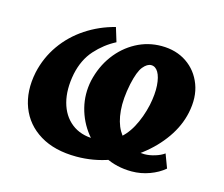

<svg xmlns="http://www.w3.org/2000/svg" viewBox="-73 -536 751 645"><g transform="rotate(15 302.5 -213.5)"><path d="M240 14Q164 14 113 -17Q62 -48 41.5 -102Q21 -156 35 -224Q47 -278 78 -322Q109 -366 155 -396.5Q201 -427 256 -441L271 -392Q232 -372 201.5 -338Q171 -304 160 -252Q149 -196 160.5 -152.5Q172 -109 203.5 -84Q235 -59 283 -59Q324 -59 354.5 -80Q385 -101 404.5 -137Q424 -173 434 -218Q442 -257 440 -286.5Q438 -316 428.5 -332Q419 -348 404 -348Q390 -348 376 -331Q362 -314 352 -268Q341 -215 344.5 -174.5Q348 -134 363.5 -107Q379 -80 404 -66.5Q429 -53 459 -53Q476 -53 495.5 -59Q515 -65 527 -74L545 -26Q524 -8 494 3Q464 14 432 14Q380 14 337 -8Q294 -30 264.5 -67.5Q235 -105 223.5 -151Q212 -197 222 -245Q234 -297 263 -336Q292 -375 333 -397Q374 -419 421 -419Q472 -419 509 -394Q546 -369 562.5 -325.5Q579 -282 567 -226Q557 -179 527 -136Q497 -93 452.5 -59Q408 -25 353.5 -5.5Q299 14 240 14Z"/></g></svg>

Font: Ysabeau Infant ExtraBold
Style: Italic
Weight: 800
Italic angle: -12°
Designer: Christian Thalmann (Catharsis Fonts)
Version: Version 2.001;gftools[0.9.30]; featfreeze: ss01,ss02,lnum